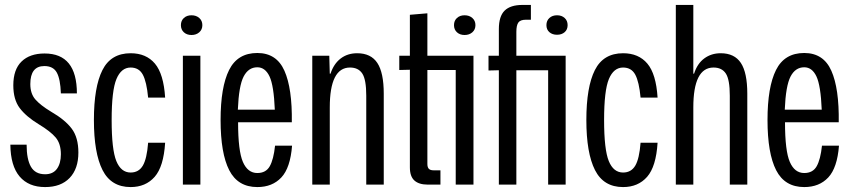

<svg xmlns="http://www.w3.org/2000/svg" viewBox="-20 -749 3456 779"><path d="M22 -162H88Q88 -103 105.5 -72.5Q123 -42 163 -42Q195 -42 211 -64Q227 -86 227 -123Q227 -166 206 -191Q185 -216 137 -245Q86 -276 60 -310.5Q34 -345 34 -403Q34 -467 67.5 -499.5Q101 -532 161 -532Q292 -532 292 -370H227Q225 -428 210.5 -454.5Q196 -481 160 -481Q103 -481 103 -408Q103 -369 123.5 -345.5Q144 -322 187 -296Q244 -263 271 -227Q298 -191 298 -130Q298 -64 262.5 -27Q227 10 163 10Q96 10 59.5 -33Q23 -76 22 -162Z M361 -262Q361 -396 395.5 -464.5Q430 -533 510 -533Q573 -533 608.5 -491Q644 -449 650 -353H581Q575 -417 559.5 -446Q544 -475 510 -475Q472 -475 452.5 -428.5Q433 -382 433 -262Q433 -142 452 -95.5Q471 -49 510 -49Q543 -49 559.5 -77Q576 -105 581 -170H650Q644 -73 607.5 -31.5Q571 10 510 10Q431 10 396 -59Q361 -128 361 -262Z M722 -523H793V0H722ZM714 -647Q714 -665 726 -676Q738 -687 757 -687Q776 -687 788.5 -676Q801 -665 801 -647Q801 -629 788.5 -618Q776 -607 757 -607Q738 -607 726 -618Q714 -629 714 -647Z M875 -262Q875 -396 909.5 -465Q944 -534 1024 -534Q1102 -534 1134 -462Q1166 -390 1164 -253H946Q946 -137 965.5 -92Q985 -47 1024 -47Q1059 -47 1074.5 -74.5Q1090 -102 1096 -158H1165Q1158 -68 1121.5 -29Q1085 10 1024 10Q945 10 910 -58.5Q875 -127 875 -262ZM1095 -304Q1091 -402 1073.5 -439Q1056 -476 1024 -476Q988 -476 968.5 -438.5Q949 -401 945 -304Z M1247 -523H1316L1318 -450H1321Q1334 -490 1362 -511.5Q1390 -533 1429 -533Q1485 -533 1511 -493.5Q1537 -454 1537 -369V0H1466V-361Q1466 -426 1450 -450.5Q1434 -475 1400 -475Q1318 -475 1318 -313V0H1247Z M1643 -70V-466L1600 -465V-523H1643V-689L1714 -695V-523H1901V0H1829V-465H1714V-84Q1714 -70 1720 -64Q1726 -58 1739 -58H1767V0H1715Q1680 0 1661.5 -16.5Q1643 -33 1643 -70ZM1822 -647Q1822 -665 1834 -676Q1846 -687 1865 -687Q1884 -687 1896.5 -676Q1909 -665 1909 -647Q1909 -629 1896.5 -618Q1884 -607 1865 -607Q1846 -607 1834 -618Q1822 -629 1822 -647Z M2004 -464 1962 -463V-523H2004V-631Q2004 -683 2027.5 -706Q2051 -729 2100 -729H2134V-669H2114Q2091 -669 2083 -657.5Q2075 -646 2075 -620V-523H2275V0H2204V-464H2075V0H2004ZM2197 -647Q2197 -665 2209 -676Q2221 -687 2240 -687Q2259 -687 2271 -676Q2283 -665 2283 -647Q2283 -629 2271 -618.5Q2259 -608 2240 -608Q2221 -608 2209 -618.5Q2197 -629 2197 -647Z M2359 -262Q2359 -396 2393.5 -464.5Q2428 -533 2508 -533Q2571 -533 2606.5 -491Q2642 -449 2648 -353H2579Q2573 -417 2557.5 -446Q2542 -475 2508 -475Q2470 -475 2450.5 -428.5Q2431 -382 2431 -262Q2431 -142 2450 -95.5Q2469 -49 2508 -49Q2541 -49 2557.5 -77Q2574 -105 2579 -170H2648Q2642 -73 2605.5 -31.5Q2569 10 2508 10Q2429 10 2394 -59Q2359 -128 2359 -262Z M2722 -729H2793V-450H2796Q2809 -491 2837.5 -512Q2866 -533 2904 -533Q2960 -533 2986 -493.5Q3012 -454 3012 -369V0H2941V-361Q2941 -426 2925 -450.5Q2909 -475 2875 -475Q2793 -475 2793 -313V0H2722Z M3094 -262Q3094 -396 3128.5 -465Q3163 -534 3243 -534Q3321 -534 3353 -462Q3385 -390 3383 -253H3165Q3165 -137 3184.5 -92Q3204 -47 3243 -47Q3278 -47 3293.5 -74.5Q3309 -102 3315 -158H3384Q3377 -68 3340.5 -29Q3304 10 3243 10Q3164 10 3129 -58.5Q3094 -127 3094 -262ZM3314 -304Q3310 -402 3292.5 -439Q3275 -476 3243 -476Q3207 -476 3187.5 -438.5Q3168 -401 3164 -304Z"/></svg>

Font: Mona Sans Condensed
Style: Regular
Weight: 400
Width: 3
Designer: Deni Anggara
Foundry: GitHub
Version: Version 2.000